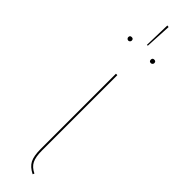

<svg xmlns="http://www.w3.org/2000/svg" viewBox="-283 -784 771 771"><g transform="rotate(45 103.0 -398.5)"><path d="M104 -90Q104 -54 113.5 -34.5Q123 -15 148 -3L145 4Q117 -10 106.5 -30.5Q96 -51 96 -90V-518H104ZM113 -800 107 -688H102L105 -801ZM47 -657Q47 -653 44 -650Q41 -647 37 -647Q33 -647 30 -650Q27 -653 27 -657Q27 -667 37 -667Q47 -667 47 -657ZM175 -657Q175 -653 172 -650Q169 -647 165 -647Q155 -647 155 -657Q155 -667 165 -667Q175 -667 175 -657Z"/></g></svg>

Font: Fira Sans Compressed Eight
Style: Regular
Weight: 100
Width: 1
Designer: bBox Type GmbH & Carrois Corporate GbR & Edenspiekermann AG
Foundry: bBox Type GmbH & Carrois Corporate GbR & Edenspiekermann AG
Version: Version 4.301